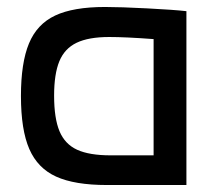

<svg xmlns="http://www.w3.org/2000/svg" viewBox="-20 -530 611 550"><path d="M40 0ZM514 -498V0H286Q194 0 141 -24Q88 -48 64 -103Q40 -158 40 -255Q40 -350 63 -405.5Q86 -461 138 -485.5Q190 -510 281 -510Q325 -510 402 -506Q479 -502 514 -498ZM297 -85H420V-418Q340 -424 293 -424Q234 -424 199.5 -407.5Q165 -391 150 -354.5Q135 -318 135 -256Q135 -191 150.5 -154Q166 -117 201 -101Q236 -85 297 -85Z"/></svg>

Font: sheba-seeBold
Style: Regular
Weight: 600
Designer: Mohamed Galeb, the designers
Foundry: Kief Type Foundry
Version: Version 2.010; ttfautohint (v1.5.33-1714) -l 8 -r 50 -G 200 